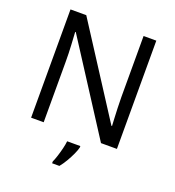

<svg xmlns="http://www.w3.org/2000/svg" viewBox="-163 -841 1085 1190"><g transform="rotate(20 380.0 -246.5)"><path d="M663 0H558L176 -593H172Q174 -558 177 -506Q180 -454 180 -399V0H97V-714H201L582 -123H586Q585 -139 583.5 -171Q582 -203 580.5 -241Q579 -279 579 -311V-714H663ZM444 70Q440 88 427.5 115.5Q415 143 398.5 171Q382 199 364 221H316V209Q324 192 332.5 165.5Q341 139 348 110.5Q355 82 357 61H444Z"/></g></svg>

Font: Noto Sans Soyombo
Style: Regular
Weight: 400
Designer: Monotype Design Team
Foundry: Monotype Imaging Inc.
Version: Version 2.001; ttfautohint (v1.8.4.7-5d5b)